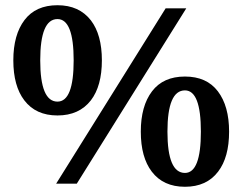

<svg xmlns="http://www.w3.org/2000/svg" viewBox="-20 -703 928 735"><path d="M857 -199Q857 -101 815 -46Q771 12 688 12Q605 12 561 -46Q519 -101 519 -199Q519 -297 562 -353.5Q605 -410 688 -410Q771 -410 814 -353.5Q857 -297 857 -199ZM693 -671 274 0H195L614 -671ZM370 -472Q370 -374 328 -319Q283 -261 200 -261Q117 -261 73 -319Q31 -374 31 -472Q31 -570 74 -626.5Q117 -683 200 -683Q283 -683 328 -625Q370 -570 370 -472ZM749 -199Q749 -357 688 -357Q621 -357 621 -199Q621 -41 688 -41Q749 -41 749 -199ZM262 -472Q262 -630 200 -630Q134 -630 134 -472Q134 -314 200 -314Q262 -314 262 -472Z"/></svg>

Font: Apparatus SIL
Style: Bold Italic
Weight: 700
Italic angle: -11°
Version: Version 1.0